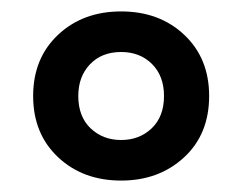

<svg xmlns="http://www.w3.org/2000/svg" viewBox="-20 -744 424 336"><path d="M192 -428Q125 -428 81.5 -469Q38 -510 38 -576Q38 -642 81.5 -683Q125 -724 192 -724Q259 -724 302.5 -683Q346 -642 346 -576Q346 -509 302 -468.5Q258 -428 192 -428ZM192 -499Q224 -499 245.5 -519.5Q267 -540 267 -576Q267 -611 246 -632Q225 -653 192 -653Q158 -653 137.5 -631.5Q117 -610 117 -576Q117 -540 138.5 -519.5Q160 -499 192 -499Z"/></svg>

Font: Noto Sans Malayalam Condensed SemiBold
Style: Regular
Weight: 600
Width: 3
Designer: Jelle Bosma - Monotype Design Team
Foundry: Monotype Imaging Inc.
Version: Version 2.104; ttfautohint (v1.8.4.7-5d5b)